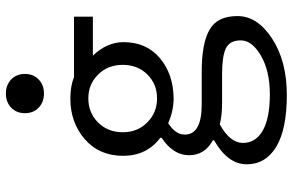

<svg xmlns="http://www.w3.org/2000/svg" viewBox="-188 -564 977 640"><g transform="rotate(-90 300.0 -244.5)"><path d="M354.5 -603.5Q335.9 -585.9 307.6 -585.9Q279.3 -585.9 260.7 -603.5Q242.2 -621.1 242.2 -649.4Q242.2 -677.7 260.7 -695.3Q279.3 -712.9 307.6 -712.9Q335.9 -712.9 354.5 -695.3Q373 -677.7 373 -649.4Q373 -621.1 354.5 -603.5ZM370.1 -406.2Q337.9 -438.5 291 -438Q244.1 -438 211.4 -405.8Q178.7 -373 178.7 -323.2Q178.7 -273.4 211.9 -241.2Q244.1 -209 291.5 -209Q338.9 -209 371.1 -241.2Q403.3 -273.4 403.3 -323.7Q403.3 -374 370.1 -406.2ZM151.9 -19V-22.9Q102.1 -49.8 102.1 -102.5Q102.1 -155.3 160.2 -193.8V-198.2Q100.1 -243.2 100.1 -322.3Q100.1 -401.4 155.3 -449.7Q210.9 -498 291 -498Q332 -498 362.8 -485.8H564V-422.9H434.1Q479 -376 479 -320.8Q479 -244.1 425.3 -199.2Q371.6 -154.3 291 -153.8Q250 -153.8 209 -171.9Q170.9 -147.9 170.9 -116.2Q170.9 -60.1 272 -60.1H380.9Q476.1 -60.1 521 -33.7Q565.9 -7.8 565.9 58.6Q566.4 125 491.2 174.3Q416 223.6 302.7 223.6Q189.5 223.6 130.4 188.5Q71.8 152.8 71.8 89.8Q71.8 26.9 151.9 -19ZM184.6 143.6Q226.6 167 304.7 167Q382.8 167 434.1 137.2Q484.9 107.4 484.9 70.3Q484.9 33.2 458.5 20.5Q432.1 7.8 374 7.8H278.8Q232.9 7.8 205.1 0Q143.1 34.2 143.1 77.1Q143.1 120.1 184.6 143.6Z"/></g></svg>

Font: SourceCodePro-Regular
Style: Regular
Weight: 400
Monospace: yes
Designer: Paul D. Hunt
Foundry: Adobe Systems Incorporated
Version: Version 1.009;PS 1.000;hotconv 1.0.70;makeotf.lib2.5.5900